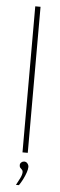

<svg xmlns="http://www.w3.org/2000/svg" viewBox="-55 -663 262 833"><g transform="rotate(5 75.5 -246.5)"><path d="M64 0V-636H87V0ZM48 143Q57 127 64.5 111.5Q72 96 72 85Q72 79 68.5 75.5Q65 72 61 68Q57 64 57 56Q57 49 62.5 44Q68 39 75 39Q84 39 89.5 46Q95 53 95 61Q95 71 90 85.5Q85 100 77.5 115Q70 130 61 143Z"/></g></svg>

Font: Alumni Sans Thin Thin
Style: Regular
Weight: 250
Version: Version 1.018